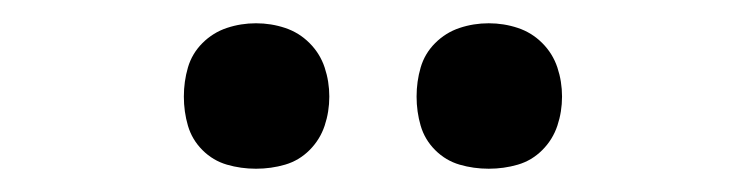

<svg xmlns="http://www.w3.org/2000/svg" viewBox="-20 -763 640 165"><path d="M400 -618Q387 -618 375 -621.5Q363 -625 354 -634Q345 -643 341.5 -655Q338 -667 338 -680Q338 -693 341.5 -705Q345 -717 354 -726Q363 -735 375 -739Q387 -743 400 -743Q413 -743 425 -739Q437 -735 446 -726Q455 -717 459 -705Q463 -693 463 -680Q463 -667 459 -655Q455 -643 446 -634Q437 -625 425 -621.5Q413 -618 400 -618ZM200 -618Q187 -618 175 -621.5Q163 -625 154 -634Q145 -643 141.5 -655Q138 -667 138 -680Q138 -693 141.5 -705Q145 -717 154 -726Q163 -735 175 -739Q187 -743 200 -743Q213 -743 225 -739Q237 -735 246 -726Q255 -717 259 -705Q263 -693 263 -680Q263 -667 259 -655Q255 -643 246 -634Q237 -625 225 -621.5Q213 -618 200 -618Z"/></svg>

Font: Iosevka Curly Slab Extended
Style: Regular
Weight: 400
Width: 7
Monospace: yes
Designer: Belleve Invis
Foundry: Belleve Invis
Version: Version 11.1.0; ttfautohint (v1.8.3)